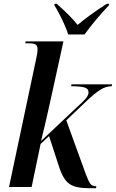

<svg xmlns="http://www.w3.org/2000/svg" viewBox="-20 -976 605 1002"><path d="M442 6Q398 6 369.5 -3Q341 -12 323 -34.5Q305 -57 290 -100L236 -266L192 -225L145 0H27L170 -675Q176 -701 176 -717Q176 -738 165.5 -744Q155 -750 132 -750H112L114 -760H311L254 -500Q246 -464 236 -418.5Q226 -373 215 -326Q204 -279 194 -240L383 -418Q410 -442 426 -460Q442 -478 442 -494Q442 -514 419.5 -520Q397 -526 351 -526L353 -536H565L563 -526Q533 -526 503.5 -507.5Q474 -489 432 -449L326 -348L429 -64Q442 -30 451.5 -17Q461 -4 483 -4L481 6ZM336 -796Q329 -819 316 -848Q303 -877 289 -904Q275 -931 264 -948L265 -956H276Q347 -894 385 -846Q412 -869 451 -897.5Q490 -926 537 -956H550L548 -948Q512 -910 479.5 -871Q447 -832 421 -796Z"/></svg>

Font: Noto Serif Display Condensed SemiBold
Style: Italic
Weight: 600
Width: 3
Italic angle: -12°
Designer: Monotype Design Team
Foundry: Monotype Imaging Inc.
Version: Version 2.009